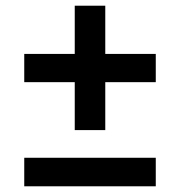

<svg xmlns="http://www.w3.org/2000/svg" viewBox="-20 -653 630 673"><path d="M526 -464H349V-633H242V-464H65V-365H242V-197H349V-365H526ZM65 -100V0H526V-100Z"/></svg>

Font: Talent
Style: Bold
Weight: 600
Designer: Mike Powis
Version: Version 1.001;hotconv 1.0.109;makeotfexe 2.5.65596